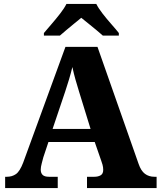

<svg xmlns="http://www.w3.org/2000/svg" viewBox="-20 -951 812 971"><path d="M6 0V-57H15Q41 -57 60.5 -70.5Q80 -84 97 -128L311 -714H473L681 -122Q693 -87 713 -72Q733 -57 761 -57H772V0H420V-57H457Q476 -57 489 -64.5Q502 -72 502 -92Q502 -105 498.5 -118Q495 -131 492 -138L459 -233H225L199 -155Q196 -143 191 -124.5Q186 -106 186 -93Q186 -76 195.5 -66.5Q205 -57 228 -57H272V0ZM246 -299H438L380 -487Q371 -516 362 -547.5Q353 -579 346 -612Q338 -579 329 -549Q320 -519 310 -489ZM202 -784Q218 -803 240.5 -829Q263 -855 284 -882Q305 -909 316 -931H467Q478 -909 499 -882Q520 -855 543 -829Q566 -803 581 -784V-771H500Q488 -782 468 -798.5Q448 -815 427 -832Q406 -849 391 -861Q376 -849 355.5 -832Q335 -815 315 -798.5Q295 -782 283 -771H202Z"/></svg>

Font: Noto Serif ExtraBold
Style: Regular
Weight: 800
Designer: Monotype Design Team
Foundry: Monotype Imaging Inc.
Version: Version 2.014